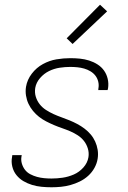

<svg xmlns="http://www.w3.org/2000/svg" viewBox="-20 -784 540 812"><path d="M198 8Q177 8 156 6Q135 4 115.5 -2Q96 -8 79 -18Q62 -28 49.5 -43.5Q37 -59 32 -79.5Q27 -100 31 -120Q31 -122 31.5 -124Q32 -126 32 -128H72Q72 -127 71.5 -125.5Q71 -124 71 -123Q68 -107 72.5 -92Q77 -77 86 -65.5Q95 -54 108.5 -47Q122 -40 136.5 -36Q151 -32 166.5 -30.5Q182 -29 198 -29Q221 -29 245 -32.5Q269 -36 292 -46Q315 -56 332.5 -75.5Q350 -95 354 -119Q357 -138 351.5 -156Q346 -174 335 -188Q324 -202 308.5 -212Q293 -222 276.5 -229Q260 -236 242.5 -242Q225 -248 208.5 -255Q192 -262 175.5 -270.5Q159 -279 145 -290Q131 -301 119.5 -315Q108 -329 100.5 -345Q93 -361 90 -379.5Q87 -398 90 -417Q95 -447 114.5 -472.5Q134 -498 161.5 -513Q189 -528 218.5 -533Q248 -538 277 -538Q298 -538 318 -536Q338 -534 357 -528Q376 -522 392.5 -511.5Q409 -501 420 -485.5Q431 -470 435.5 -450.5Q440 -431 437 -411Q436 -409 436 -407Q436 -405 435 -403H395Q396 -404 396 -405.5Q396 -407 396 -409Q399 -424 395.5 -438.5Q392 -453 383.5 -464Q375 -475 362.5 -482.5Q350 -490 336 -494Q322 -498 307 -499.5Q292 -501 277 -501Q255 -501 232 -497.5Q209 -494 187.5 -483.5Q166 -473 149.5 -454Q133 -435 129 -412Q126 -392 131.5 -374.5Q137 -357 148 -343Q159 -329 174.5 -319Q190 -309 206.5 -301.5Q223 -294 240 -288Q257 -282 274 -275Q291 -268 307 -259.5Q323 -251 337.5 -240Q352 -229 363.5 -215.5Q375 -202 382.5 -185.5Q390 -169 393 -150.5Q396 -132 393 -113Q390 -93 379.5 -74Q369 -55 353 -40.5Q337 -26 317.5 -16.5Q298 -7 278 -1.5Q258 4 238 6Q218 8 198 8ZM287 -598 262 -622 403 -764 433 -736Z"/></svg>

Font: Iosevka Curly XLtObl
Style: Regular
Weight: 200
Italic angle: -9°
Monospace: yes
Designer: Belleve Invis
Foundry: Belleve Invis
Version: Version 11.1.0; ttfautohint (v1.8.3)